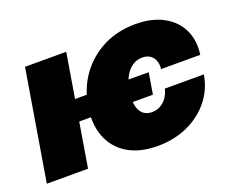

<svg xmlns="http://www.w3.org/2000/svg" viewBox="-93 -688 1040 855"><g transform="rotate(-20 427.0 -261.0)"><path d="M596.7 -311.5 580.1 -210.9H152.8L169.4 -311.5ZM282.7 -522.5 195.8 0H0.5L87.4 -522.5ZM522.9 11.2Q439 11.2 382.3 -22.7Q325.7 -56.6 301.8 -118.2Q277.8 -179.7 291 -260.7Q304.7 -342.3 349.1 -403.6Q393.6 -464.8 461.4 -499Q529.3 -533.2 613.3 -533.2Q689.9 -533.2 743.9 -504.4Q797.9 -475.6 823 -424.6Q848.1 -373.5 838.9 -305.7H653.3Q655.8 -329.6 648.7 -346.9Q641.6 -364.3 627 -373.5Q612.3 -382.8 590.8 -382.8Q564.9 -382.8 543.9 -368.4Q522.9 -354 508.3 -326.9Q493.7 -299.8 487.3 -261.2Q481 -222.7 486.6 -195.3Q492.2 -168 508.5 -153.6Q524.9 -139.2 550.3 -139.2Q571.8 -139.2 589.6 -148.7Q607.4 -158.2 620.4 -176Q633.3 -193.8 639.2 -218.3H824.2Q813 -150.4 771.2 -98.6Q729.5 -46.9 665.5 -17.8Q601.6 11.2 522.9 11.2Z"/></g></svg>

Font: Inter 28pt Black
Style: Italic
Weight: 900
Italic angle: -9.3988°
Designer: Rasmus Andersson
Foundry: rsms
Version: Version 4.001;git-66647c0bb